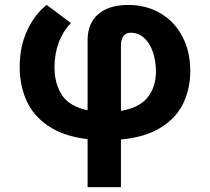

<svg xmlns="http://www.w3.org/2000/svg" viewBox="-20 -557 849 776"><path d="M498 -537.1Q570.8 -537.1 627.9 -503.7Q685.1 -470.2 717 -409.7Q749 -349.1 749 -270.5Q749 -199.2 721.2 -140.4Q693.4 -81.5 630.9 -42Q568.4 -2.4 468.8 6.8V199.2H334V5.4Q236.3 -6.3 175 -48.1Q113.8 -89.8 86.7 -151.1Q59.6 -212.4 59.6 -287.1Q59.6 -368.7 90.1 -434.3Q120.6 -500 168.9 -537.1L266.6 -463.9Q201.7 -396 200.2 -287.1Q200.2 -217.3 231 -171.9Q261.7 -126.5 334 -111.3V-394.5Q334 -462.9 377.4 -500Q420.9 -537.1 498 -537.1ZM610.4 -270.5Q609.4 -314.9 596.7 -350.1Q584 -385.3 561 -405Q538.1 -424.8 507.8 -424.8Q489.3 -424.8 479 -411.1Q468.8 -397.5 468.8 -375V-108.9Q542.5 -121.1 576.4 -163.1Q610.4 -205.1 610.4 -270.5Z"/></svg>

Font: Pretendard
Style: Bold
Weight: 700
Designer: Base glyphs from Inter by Rasmus Andersson; Hangeul glyphs from Noto Sans CJK(Source Han Sans) by Jang Soo-young and Kan
Foundry: Kil Hyung-jin
Version: Version 1.309